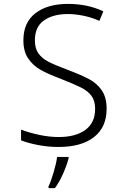

<svg xmlns="http://www.w3.org/2000/svg" viewBox="-20 -744 640 985"><path d="M88 -24V-79Q130 -63 181.5 -52Q233 -41 281 -41Q368 -41 418 -77.5Q468 -114 468 -186Q468 -227 449.5 -252Q431 -277 396.5 -294.5Q362 -312 286 -342Q224 -365 186 -387Q148 -409 124 -445Q100 -481 100 -537Q100 -629 162 -676.5Q224 -724 329 -724Q429 -724 510 -686L490 -637Q452 -654 409.5 -663Q367 -672 328 -672Q253 -672 206 -639.5Q159 -607 159 -537Q159 -495 177.5 -469.5Q196 -444 228 -427.5Q260 -411 324 -387Q398 -359 438 -337.5Q478 -316 502.5 -280Q527 -244 527 -186Q527 -91 462 -40.5Q397 10 280 10Q227 10 175 0Q123 -10 88 -24ZM229 212Q241 188 255 140.5Q269 93 273 61H332V68Q323 103 304 146Q285 189 262 221H229Z"/></svg>

Font: Noto Sans Mono UI Light
Style: Regular
Weight: 300
Monospace: yes
Designer: Monotype Design team
Foundry: Monotype Imaging Inc.
Version: Version 1.000